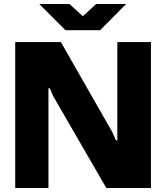

<svg xmlns="http://www.w3.org/2000/svg" viewBox="-20 -939 829 959"><path d="M56 0V-729H284L541 -279L559 -238H566V-729H734V0H511L245 -460L229 -498H222V0ZM307 -788 176 -919H327L394 -858L460 -919H610L480 -788Z"/></svg>

Font: Hubot Sans
Style: Bold
Weight: 700
Designer: Deni Anggara
Foundry: GitHub, Inc., Subsidiary of Microsoft Corporation
Version: Version 2.000